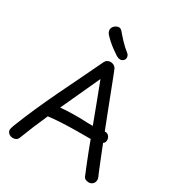

<svg xmlns="http://www.w3.org/2000/svg" viewBox="-238 -1178 1242 1345"><g transform="rotate(30 383.0 -505.0)"><path d="M114 -18Q109 -1 97.5 7Q86 15 69 15Q50 15 36 3.5Q22 -8 22 -26Q22 -31 24 -38.5Q26 -46 33 -65Q67 -152 105.5 -238.5Q144 -325 185.5 -412Q227 -499 270 -586.5Q313 -674 355 -763Q361 -776 372.5 -782.5Q384 -789 397 -789Q414 -789 427.5 -780Q441 -771 446 -756Q451 -744 468 -700.5Q485 -657 509 -594Q533 -531 561.5 -458Q590 -385 618.5 -312Q647 -239 672.5 -176Q698 -113 715 -71Q720 -61 725 -48.5Q730 -36 730 -28Q730 -6 716.5 6.5Q703 19 686 19Q676 19 662.5 14.5Q649 10 643 -4Q609 -85 574.5 -175Q540 -265 507 -353.5Q474 -442 445 -518.5Q416 -595 395 -650Q346 -541 296.5 -435.5Q247 -330 200.5 -226Q154 -122 114 -18ZM196 -238Q181 -237 163.5 -252Q146 -267 146 -286Q146 -299 155 -307.5Q164 -316 176.5 -321Q189 -326 200 -328Q222 -333 261 -336.5Q300 -340 352 -341Q404 -342 465 -339Q484 -338 504 -338.5Q524 -339 542.5 -340Q561 -341 576.5 -342.5Q592 -344 603 -346Q624 -349 637 -335Q650 -321 650 -302Q650 -285 639.5 -275Q629 -265 612 -260Q595 -255 576.5 -253.5Q558 -252 542 -252Q485 -252 426 -251.5Q367 -251 309.5 -248Q252 -245 196 -238ZM414 -847Q392 -861 369 -878Q346 -895 325.5 -913.5Q305 -932 290 -949Q277 -966 277.5 -982.5Q278 -999 290 -1011Q303 -1025 321.5 -1028.5Q340 -1032 356 -1012Q374 -990 402.5 -959.5Q431 -929 463 -904Q477 -894 480 -878Q483 -862 473 -850Q460 -836 444 -837Q428 -838 414 -847Z"/></g></svg>

Font: Playpen Sans Hebrew
Style: Regular
Weight: 400
Designer: Tom Grace, Laura Meseguer, Veronika Burian, José Scaglione
Foundry: TypeTogether
Version: Version 2.000